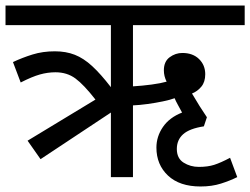

<svg xmlns="http://www.w3.org/2000/svg" viewBox="-20 -642 907 696"><path d="M127 -65 80 -132 326 -281Q284 -335 253.5 -357.5Q223 -380 181 -380Q153 -380 124.5 -372Q96 -364 55 -343L27 -417Q61 -433 98 -444.5Q135 -456 179 -456Q219 -456 251 -443.5Q283 -431 314 -402.5Q345 -374 382 -326V-551H0V-622H867V-551H462V-329Q496 -331 529.5 -335.5Q563 -340 584 -346Q574 -366 574 -387Q574 -419 595 -434.5Q616 -450 641 -450Q679 -450 701.5 -428Q724 -406 724 -373Q724 -345 710 -328Q696 -311 676 -303Q690 -279 703.5 -257.5Q717 -236 730 -217L719 -184Q667 -176 644 -155.5Q621 -135 621 -102Q621 -68 645.5 -52.5Q670 -37 701 -37Q733 -37 756.5 -44.5Q780 -52 814 -70L840 0Q814 13 781 23.5Q748 34 707 34Q631 34 589 -5.5Q547 -45 547 -107Q547 -147 570.5 -181.5Q594 -216 640 -234Q632 -249 624.5 -262.5Q617 -276 613 -286Q597 -280 570.5 -274.5Q544 -269 515 -265Q486 -261 462 -260V0H382V-234Z"/></svg>

Font: Go Noto Kurrent-Regular
Style: Regular
Weight: 400
Designer: Monotype Design Team
Foundry: Monotype Imaging Inc.
Version: Version 2.012; ttfautohint (v1.8.4.7-5d5b)